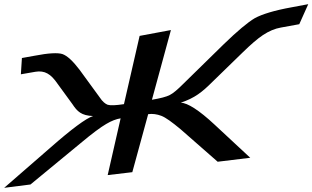

<svg xmlns="http://www.w3.org/2000/svg" viewBox="-151 -854 1497 920"><path d="M443 -355C404 -349 378 -348 365 -352C354 -356 340 -367 327 -387L230 -520C198 -562 171 -587 148 -595C126 -602 82 -600 15 -587L-46 -576L-51 -498L18 -510C40 -514 60 -511 76 -502C93 -493 109 -476 126 -451L196 -355C219 -320 239 -300 295 -298C261 -287 191 -235 91 -147L-131 46L-5 30L234 -167C290 -214 332 -245 358 -260C383 -275 407 -284 427 -287L365 -15L483 -29L559 -307C579 -310 601 -307 622 -299C643 -291 673 -269 714 -235L892 -79L1048 -98L877 -257C803 -326 748 -361 715 -362C782 -384 818 -413 867 -462L1012 -603C1050 -640 1082 -668 1109 -686C1138 -705 1166 -717 1195 -722L1283 -738L1326 -834L1246 -819C1163 -804 1105 -786 1070 -767C1036 -747 986 -705 921 -642L727 -452C700 -425 679 -407 663 -399C646 -390 618 -383 577 -376L668 -710L518 -682Z"/></svg>

Font: Gamestation Warped
Style: Italic
Weight: 400
Designer: Jonas Hecksher
Foundry: Jonas Hecksher, Playtypeª, e-types AS
Version: Version 1.003